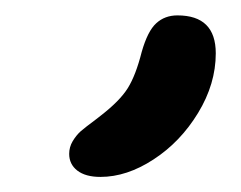

<svg xmlns="http://www.w3.org/2000/svg" viewBox="-20 -801 316 252"><path d="M111.8 -568.8Q92.3 -568.8 81.5 -577.1Q70.8 -585.4 70.8 -599.1Q70.8 -607.9 75.4 -615.7Q80.1 -623.5 85.9 -628.7Q91.8 -633.8 105.5 -644Q109.9 -647.5 111.8 -648.9Q137.2 -668.5 147.7 -685.3Q158.2 -702.1 166 -732.9Q173.8 -760.3 185.1 -770.5Q196.3 -780.8 212.9 -780.8Q263.2 -780.8 263.2 -731Q263.2 -690.9 240 -652.8Q216.8 -614.7 181.6 -591.8Q146.5 -568.8 111.8 -568.8Z"/></svg>

Font: Shantell Sans Irregular Bouncy
Style: Regular
Weight: 400
Designer: Stephen Nixon, Anya Danilova, Shantell Martin
Foundry: Arrow Type
Version: Version 1.006;[9816181b4]